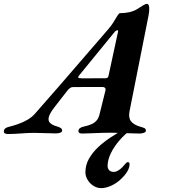

<svg xmlns="http://www.w3.org/2000/svg" viewBox="-86 -693 887 1000"><path d="M-43.4 5Q-54.6 5 -60.8 1.6Q-67 -1.8 -65.7 -11.3Q-64.3 -20.9 -56.4 -25.8Q-48.6 -30.7 -37.5 -33.1Q-17.7 -37.8 7 -46.4Q31.8 -54.9 55.5 -68.3Q79.2 -81.8 95.2 -99.8Q161 -174.4 224.1 -247.1Q287.2 -319.9 350 -392.8Q412.7 -465.8 476 -538.7Q493.7 -558.6 505.6 -578.4Q517.5 -598.2 525.5 -611.3Q533.6 -624.5 539.2 -624.5Q564.3 -624.5 587 -629.4Q609.7 -634.4 627.4 -644.9Q643.9 -655.2 657.2 -663.9Q670.4 -672.7 679.5 -672.7Q689.5 -672.7 691.1 -654.8Q692.6 -636.9 687.8 -612.8L588.7 -113.8Q582 -79.7 596.3 -61.3Q610.5 -42.8 646.7 -32.4Q658.6 -29.2 666.2 -25.7Q673.8 -22.2 673.8 -11.9Q673.8 -5.1 663.1 -1.3Q652.4 2.5 642.8 2.5Q623.2 2.5 596.2 1.4Q569.1 0.4 541.2 -0.7Q513.3 -1.8 490.6 -1.8Q471 -1.8 443.9 -1Q416.8 -0.2 389.2 1.1Q361.6 2.5 341.6 2.5Q321.4 2.5 322.5 -12Q323.2 -20.6 331.2 -26.1Q339.2 -31.6 349.7 -33.6Q374.5 -38.8 391 -46.3Q407.4 -53.8 417.9 -66.4Q428.4 -79.1 432.9 -99.7L463.1 -221.2Q465.5 -230.4 460.9 -235.2Q456.3 -240 447.2 -240L295.1 -239.6Q285.6 -239.6 278.6 -234.5Q271.5 -229.3 266 -222.4L196.6 -133.2Q172.9 -102.6 168.1 -83Q163.3 -63.3 175.5 -51.9Q187.7 -40.5 212.6 -34Q222 -31.6 230.2 -26.2Q238.5 -20.8 237.6 -12Q236.8 -5 227.2 -1.6Q217.5 1.8 206.4 1.8Q177 1.8 148.4 0.4Q119.9 -1 90.6 -1Q61.3 -1 24.1 2Q-13 5 -43.4 5ZM340.6 -285.1 460.7 -285.3Q469.2 -285.3 473.6 -288Q477.9 -290.7 479.5 -299.3L526.7 -518.3Q528.8 -525.4 529.2 -530.5Q529.5 -535.6 525.3 -535.6Q523.8 -535.6 519.6 -533.6Q515.4 -531.6 512 -527.7L329.1 -303.8Q320.5 -293.8 321.5 -289.4Q322.6 -285.1 340.6 -285.1ZM440.6 286.8Q419.2 286.8 400.1 274.4Q381 261.9 369.9 242.9Q358.8 224 358.8 204.5Q358.8 166.2 377.6 133.3Q396.4 100.4 426.2 72.7Q456 44.9 490.5 22.5Q524.9 0.2 557 -18H598Q565.1 4.7 536.8 37.4Q508.5 70.1 491.4 105Q474.4 139.9 474.4 171.6Q474.4 184.6 482.6 193.5Q490.7 202.3 507.3 202.3Q520 202.3 536.2 190.7Q552.4 179.1 564.7 162.5Q566.7 160.5 569.5 157.2Q572.3 154 575.9 152.1Q579.4 150.3 582.7 152.3Q588.4 152.7 588.5 158.9Q588.6 165.2 588.3 169.8Q585.9 187.8 571.7 208.2Q557.4 228.5 536.3 246.6Q515.2 264.6 490.1 275.6Q464.9 286.6 440.6 286.8Z"/></svg>

Font: EB Garamond
Style: Italic
Weight: 400
Italic angle: -17.2°
Designer: Georg Duffner and Octavio Pardo
Foundry: Georg Duffner
Version: Version 1.001